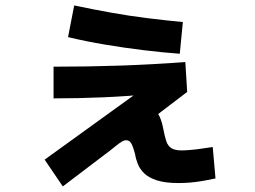

<svg xmlns="http://www.w3.org/2000/svg" viewBox="-20 -664 920 693"><path d="M206.7 8.9 141.1 -87.8 536.7 -373.3 538.9 -325.6Q442.2 -316.7 353.9 -312.8Q265.6 -308.9 173.3 -308.9V-423.3Q297.8 -423.3 412.8 -427.2Q527.8 -431.1 648.9 -440L655.6 -332.2L458.9 -182.2L418.9 -217.8Q421.1 -251.1 437.2 -266.7Q453.3 -282.2 485.6 -282.2Q516.7 -282.2 533.3 -270.6Q550 -258.9 557.8 -239.4Q565.6 -220 570 -195.6Q574.4 -172.2 580 -155Q585.6 -137.8 598.3 -129.4Q611.1 -121.1 635.6 -121.1Q646.7 -121.1 667.2 -122.8Q687.8 -124.4 709.4 -127.8Q731.1 -131.1 747.8 -133.3L757.8 -20Q732.2 -14.4 709.4 -10.6Q686.7 -6.7 665 -5Q643.3 -3.3 624.4 -3.3Q575.6 -3.3 545.6 -13.3Q515.6 -23.3 500 -38.9Q484.4 -54.4 477.2 -72.8Q470 -91.1 467.8 -106.7Q460 -136.7 453.3 -147.2Q446.7 -157.8 435.6 -157.8Q431.1 -157.8 426.1 -156.1Q421.1 -154.4 411.1 -147.2Q401.1 -140 382.2 -124.4ZM628.9 -470Q567.8 -474.4 498.9 -482.8Q430 -491.1 360.6 -502.8Q291.1 -514.4 225.6 -530L247.8 -644.4Q310 -631.1 377.8 -618.9Q445.6 -606.7 513.3 -598.3Q581.1 -590 640 -584.4Z"/></svg>

Font: Paperlogy 7 Bold
Style: Regular
Weight: 700
Designer: redesigned by Lee Juim, glyphs from Gmarket Sans & Montserrat
Foundry: PT&
Version: Version 1.001